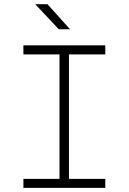

<svg xmlns="http://www.w3.org/2000/svg" viewBox="-20 -914 626 934"><path d="M93.8 0H492.2V-43.9H315.4V-649.4H492.2V-693.4H93.8V-649.4H269.5V-43.9H93.8ZM266.1 -771.5H320.8L210.9 -893.6H151.4Z"/></svg>

Font: Cascadia Mono PL ExtraLight
Style: Regular
Weight: 200
Monospace: yes
Designer: Aaron Bell
Foundry: Saja Typeworks
Version: Version 2404.023